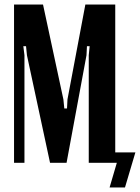

<svg xmlns="http://www.w3.org/2000/svg" viewBox="-20 -719 618 848"><path d="M489 0H372V-475L376 -515H364L362 -475L274 0H201L99 -475L95 -515H83L88 -475V0H42V-699H170L260 -280L264 -240H276L278 -280L357 -699H489ZM464 109 496 0H483L482 -46H578L532 109Z"/></svg>

Font: Moniqa ExtBd Paragraph
Style: Regular
Weight: 800
Designer: Rajesh Rajput
Foundry: Rajesh Rajput
Version: Version 1.000